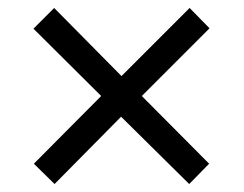

<svg xmlns="http://www.w3.org/2000/svg" viewBox="-20 -594 612 482"><path d="M456 -574 506 -523 336 -353 505 -183 455 -132 284 -301 117 -132 65 -183 234 -353 64 -522 116 -574 285 -403Z"/></svg>

Font: Noto Sans Medefaidrin
Style: Regular
Weight: 400
Designer: Dalton Maag Ltd
Foundry: Dalton Maag Ltd
Version: Version 1.002; ttfautohint (v1.8.4.7-5d5b)